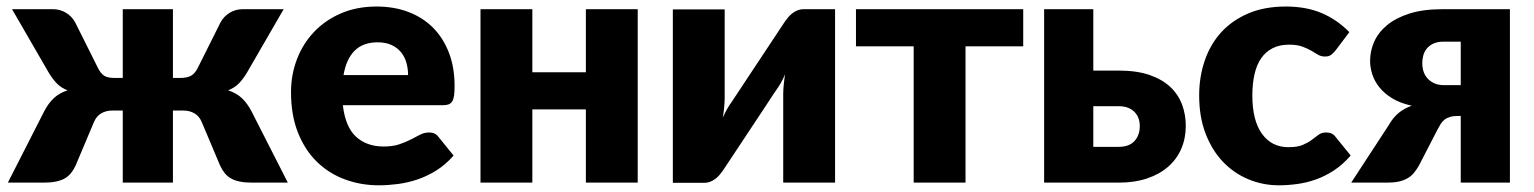

<svg xmlns="http://www.w3.org/2000/svg" viewBox="-20 -546 4586 574"><path d="M840.5 0H733.5Q713 0 697.8 -3Q682.5 -6 671.2 -12.2Q660 -18.5 652 -28.2Q644 -38 638 -51L583 -181.5Q575.5 -199 561.2 -207.2Q547 -215.5 528.5 -215.5H497V0H347V-215.5H315.5Q297 -215.5 282.8 -207.2Q268.5 -199 261 -181.5L206 -51Q200 -38 192 -28.2Q184 -18.5 172.8 -12.2Q161.5 -6 146.2 -3Q131 0 110.5 0H3.5L112 -213Q124.5 -237 140.5 -252.2Q156.5 -267.5 182 -276Q163.5 -283 150.5 -296Q137.5 -309 125 -330L16 -518.5H138.5Q159.5 -518.5 177 -508Q194.5 -497.5 204.5 -479.5L273 -342.5Q281 -326.5 291.2 -319.8Q301.5 -313 322.5 -313H347V-518.5H497V-313H519Q540 -313 551.5 -319.8Q563 -326.5 571 -342.5L639.5 -479.5Q649.5 -497.5 667 -508Q684.5 -518.5 705.5 -518.5H828L719 -330Q706.5 -309 693.5 -296Q680.5 -283 662 -276Q687.5 -267.5 703.5 -252.2Q719.5 -237 732 -213Z M1005 -231.5Q1012.5 -166.5 1044.5 -137.2Q1076.5 -108 1127 -108Q1154 -108 1173.5 -114.5Q1193 -121 1208.2 -129Q1223.5 -137 1236.2 -143.5Q1249 -150 1263 -150Q1281.5 -150 1291 -136.5L1336 -81Q1312 -53.5 1284.2 -36.2Q1256.5 -19 1227.2 -9.2Q1198 0.5 1168.8 4.2Q1139.5 8 1113 8Q1058.5 8 1010.8 -9.8Q963 -27.5 927.2 -62.5Q891.5 -97.5 870.8 -149.5Q850 -201.5 850 -270.5Q850 -322.5 867.8 -369Q885.5 -415.5 918.8 -450.5Q952 -485.5 999.2 -506Q1046.5 -526.5 1106 -526.5Q1157.5 -526.5 1200.2 -510.5Q1243 -494.5 1273.8 -464Q1304.5 -433.5 1321.8 -389.2Q1339 -345 1339 -289Q1339 -271.5 1337.5 -260.5Q1336 -249.5 1332 -243Q1328 -236.5 1321.2 -234Q1314.5 -231.5 1304 -231.5ZM1200 -321.5Q1200 -340 1195.2 -357.5Q1190.5 -375 1179.8 -388.8Q1169 -402.5 1151.5 -411Q1134 -419.5 1109 -419.5Q1065 -419.5 1040 -394.2Q1015 -369 1007 -321.5Z M1886.5 -518.5V0H1731.5V-219H1571.5V0H1416.5V-518.5H1571.5V-330H1731.5V-518.5Z M2476.5 -518.5V0H2321.5V-264Q2321.5 -277 2323 -292.2Q2324.5 -307.5 2327 -323.5Q2315 -296.5 2301.5 -278Q2300.5 -277 2293.2 -266Q2286 -255 2274.8 -237.8Q2263.5 -220.5 2249.2 -199Q2235 -177.5 2220 -155Q2185 -102.5 2141.5 -36.5Q2137 -30 2131.2 -23.2Q2125.5 -16.5 2118.5 -11.2Q2111.5 -6 2103.5 -2.8Q2095.5 0.5 2086.5 0.5H1991.5V-518H2146.5V-254Q2146.5 -241.5 2145 -226Q2143.5 -210.5 2141 -194.5Q2153 -221.5 2166.5 -240Q2167 -241 2174.5 -252Q2182 -263 2193.2 -280.2Q2204.5 -297.5 2218.8 -319Q2233 -340.5 2248 -363Q2283 -415.5 2326.5 -481.5Q2331 -488 2336.8 -494.8Q2342.5 -501.5 2349.5 -506.8Q2356.5 -512 2364.5 -515.2Q2372.5 -518.5 2381.5 -518.5Z M3039 -407.5H2866.5V0H2711.5V-407.5H2539V-518.5H3039Z M3324 -335Q3378.5 -335 3416.8 -321.8Q3455 -308.5 3479 -285.8Q3503 -263 3514 -233Q3525 -203 3525 -170Q3525 -132.5 3511.5 -101.2Q3498 -70 3472.2 -47.5Q3446.5 -25 3409.2 -12.5Q3372 0 3325 0H3101.5V-518.5H3248.5V-335ZM3324.5 -107Q3355.5 -107 3371.5 -124.2Q3387.5 -141.5 3387.5 -169.5Q3387.5 -181 3383.8 -191.8Q3380 -202.5 3372.2 -210.8Q3364.5 -219 3352.5 -223.8Q3340.5 -228.5 3324.5 -228.5H3248.5V-107Z M3973 -395.5Q3966 -387 3959.5 -382Q3953 -377 3941 -377Q3929.5 -377 3920.2 -382.5Q3911 -388 3899.5 -394.8Q3888 -401.5 3872.5 -407Q3857 -412.5 3834 -412.5Q3805.5 -412.5 3784.8 -402Q3764 -391.5 3750.5 -372Q3737 -352.5 3730.5 -324.2Q3724 -296 3724 -260.5Q3724 -186 3752.8 -146Q3781.5 -106 3832 -106Q3859 -106 3874.8 -112.8Q3890.5 -119.5 3901.5 -127.8Q3912.5 -136 3921.8 -143Q3931 -150 3945 -150Q3963.5 -150 3973 -136.5L4018 -81Q3994 -53.5 3967.5 -36.2Q3941 -19 3913.2 -9.2Q3885.5 0.5 3857.5 4.2Q3829.5 8 3803 8Q3755.5 8 3712.2 -10Q3669 -28 3636.2 -62.2Q3603.5 -96.5 3584.2 -146.5Q3565 -196.5 3565 -260.5Q3565 -316.5 3581.8 -365.2Q3598.5 -414 3631.2 -449.8Q3664 -485.5 3712.2 -506Q3760.5 -526.5 3824 -526.5Q3885 -526.5 3931 -507Q3977 -487.5 4014 -450Z M4494 -518.5V0H4347V-199.5H4341.5Q4325.5 -199.5 4315.2 -196.5Q4305 -193.5 4298.2 -188Q4291.5 -182.5 4287 -175.2Q4282.5 -168 4278 -159.5L4222 -51Q4214.5 -38 4206.5 -28.5Q4198.5 -19 4187.5 -12.8Q4176.5 -6.5 4161.8 -3.2Q4147 0 4126.5 0H4019.5L4132.5 -173Q4145 -195 4161.5 -208.5Q4178 -222 4200.5 -230Q4166 -237.5 4142.2 -252Q4118.5 -266.5 4103.8 -285Q4089 -303.5 4082.5 -324Q4076 -344.5 4076 -363.5Q4076 -393.5 4088.2 -421.2Q4100.5 -449 4126.8 -470.8Q4153 -492.5 4193.8 -505.5Q4234.5 -518.5 4292 -518.5ZM4347 -291.5V-421.5H4296.5Q4278 -421.5 4265.5 -415.8Q4253 -410 4245.5 -400.8Q4238 -391.5 4235 -380Q4232 -368.5 4232 -357.5Q4232 -327 4250 -309.2Q4268 -291.5 4296.5 -291.5Z"/></svg>

Font: Lato
Style: Regular
Weight: 900
Designer: Lukasz Dziedzic with Adam Twardoch and Botio Nikoltchev
Foundry: tyPoland Lukasz Dziedzic
Version: Version 2.010; 2014-09-01; http://www.latofonts.com/; ttfaut